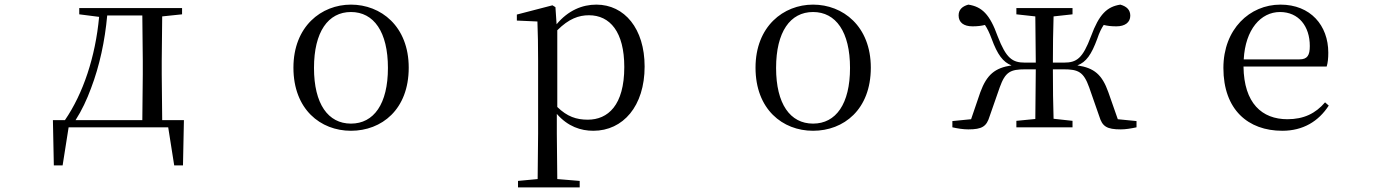

<svg xmlns="http://www.w3.org/2000/svg" viewBox="-20 -551 6040 831"><path d="M323 -489 409 -478C393 -305 340 -146 261 -31H209L213 165H251L277 0H708L734 165H772L776 -31H682L680 -229V-288L682 -480L768 -489V-516H323ZM596 -31H307C334 -73 356 -120 374 -169C411 -266 434 -374 444 -484H596L598 -288V-229Z M1499 15C1632 15 1749 -77 1749 -258C1749 -438 1628 -531 1499 -531C1371 -531 1250 -437 1250 -258C1250 -78 1367 15 1499 15ZM1499 -16C1400 -16 1339 -101 1339 -257C1339 -413 1400 -499 1499 -499C1598 -499 1659 -413 1659 -257C1659 -101 1598 -16 1499 -16Z M2548 15C2677 15 2770 -92 2770 -263C2770 -427 2683 -531 2561 -531C2500 -531 2439 -506 2389 -446L2384 -520L2371 -528L2217 -488V-462L2306 -458C2308 -408 2309 -355 2309 -287V27L2307 224L2222 232V260H2489V232L2392 224L2390 27V-58C2438 -3 2494 15 2548 15ZM2392 -420C2442 -470 2485 -485 2529 -485C2620 -485 2682 -413 2682 -261C2682 -95 2611 -33 2524 -33C2475 -33 2435 -46 2392 -88Z M3499 15C3632 15 3749 -77 3749 -258C3749 -438 3628 -531 3499 -531C3371 -531 3250 -437 3250 -258C3250 -78 3367 15 3499 15ZM3499 -16C3400 -16 3339 -101 3339 -257C3339 -413 3400 -499 3499 -499C3598 -499 3659 -413 3659 -257C3659 -101 3598 -16 3499 -16Z M4379 -489 4461 -480 4463 -280H4416C4362 -280 4335 -298 4298 -394C4264 -489 4230 -522 4171 -531C4143 -523 4129 -508 4129 -484C4129 -454 4151 -437 4189 -437C4210 -437 4227 -439 4243 -443C4253 -428 4262 -410 4272 -383C4297 -315 4321 -282 4358 -268C4286 -257 4251 -228 4223 -152L4183 -35L4102 -27V0C4124 5 4149 9 4171 9C4231 9 4250 -4 4263 -47L4307 -173C4331 -240 4353 -251 4418 -251H4463L4461 -36L4379 -28V0H4622V-28L4540 -37C4538 -92 4537 -175 4537 -251H4583C4647 -251 4670 -240 4694 -173L4738 -47C4751 -4 4770 9 4831 9C4852 9 4876 5 4899 0V-27L4818 -35L4777 -152C4750 -228 4716 -257 4643 -268C4681 -282 4704 -315 4729 -383C4738 -410 4747 -428 4757 -443C4773 -439 4790 -437 4812 -437C4849 -437 4872 -454 4872 -483C4872 -508 4857 -523 4829 -531C4771 -522 4737 -489 4702 -394C4666 -298 4640 -280 4585 -280H4537C4537 -344 4538 -425 4540 -480L4622 -489V-516H4379Z M5530 15C5620 15 5687 -26 5731 -94L5715 -108C5674 -60 5623 -35 5552 -35C5442 -35 5364 -104 5362 -263H5722C5727 -279 5729 -299 5729 -323C5729 -441 5652 -531 5522 -531C5389 -531 5275 -425 5275 -257C5275 -76 5382 15 5530 15ZM5363 -294C5370 -424 5437 -499 5520 -499C5601 -499 5649 -437 5649 -352C5649 -312 5639 -294 5604 -294Z"/></svg>

Font: Harano Aji Mincho TW
Style: Regular
Weight: 400
Foundry: Masamichi Hosoda
Version: HaranoAjiMinchoTW-Regular version 20230610;ttx 4.39.4